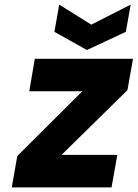

<svg xmlns="http://www.w3.org/2000/svg" viewBox="-20 -813 597 833"><path d="M526 -675 357 -596 216 -675 237 -793 376 -706 547 -793ZM247 -141H489L464 0H31L55 -136L337 -417H107L131 -558H557L533 -422Z"/></svg>

Font: Fz Poppins
Style: Bold Italic
Weight: 700
Italic angle: -10°
Designer: Ninad Kale (Devanagari), Jonny Pinhorn (Latin)
Foundry: Indian Type Foundry
Version: Vit hóa bi Vntype.Com & FontZin.Com